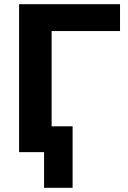

<svg xmlns="http://www.w3.org/2000/svg" viewBox="-20 -725 609 915"><path d="M71 0V-705H552V-577H226V-123H326V170H190V0Z"/></svg>

Font: Nunito Sans ExtraBold
Style: Regular
Weight: 800
Designer: Vernon Adams
Foundry: Vernon Adams
Version: Version 3.101; ttfautohint (v1.8.4.7-5d5b);gftools[0.9.27]